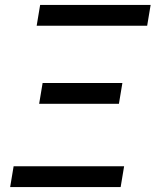

<svg xmlns="http://www.w3.org/2000/svg" viewBox="-20 -755 640 775"><path d="M128 -651 142 -735H588L574 -651ZM138 -336 152 -420H474L460 -336ZM467 0H21L35 -84H481Z"/></svg>

Font: Iosevka Aile Medium
Style: Italic
Weight: 500
Italic angle: -9°
Designer: Belleve Invis
Foundry: Belleve Invis
Version: Version 31.1.0; ttfautohint (v1.8.4)